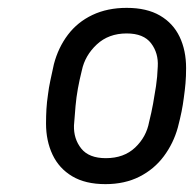

<svg xmlns="http://www.w3.org/2000/svg" viewBox="-20 -822 497 488"><path d="M248 -354Q197 -354 163.5 -374Q130 -394 113.5 -429Q97 -464 97 -508Q97 -527 98 -544.5Q99 -562 102 -582Q104 -599 108 -617.5Q112 -636 117 -659Q128 -701 152.5 -733.5Q177 -766 215 -784Q253 -802 302 -802Q353 -802 386.5 -782.5Q420 -763 436.5 -728.5Q453 -694 453 -649Q453 -628 451.5 -610.5Q450 -593 447 -572Q445 -556 441.5 -538.5Q438 -521 432 -498Q421 -458 396.5 -425Q372 -392 334.5 -373Q297 -354 248 -354ZM249 -420Q295 -420 323.5 -447Q352 -474 359 -512Q365 -536 369 -558Q373 -580 376.5 -603Q380 -626 381 -653Q383 -687 364 -712Q345 -737 302 -737Q256 -737 226 -709Q196 -681 188 -643Q182 -619 178 -597Q174 -575 172 -552.5Q170 -530 168 -503Q167 -469 186.5 -444.5Q206 -420 249 -420Z"/></svg>

Font: Finlandica
Style: Italic
Weight: 400
Italic angle: -8°
Designer: Niklas Ekholm, Juho Hiilivirta, Jaakko Suomalainen
Foundry: Helsinki Type Studio
Version: Version 1.064